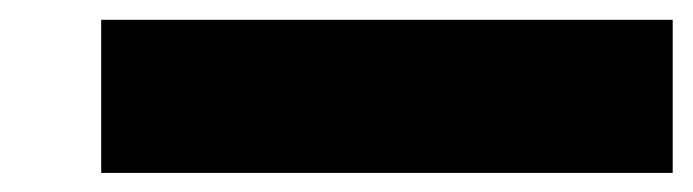

<svg xmlns="http://www.w3.org/2000/svg" viewBox="-20 -515 707 196"><path d="M83.3 -494.8H666.7V-338.5H83.3Z"/></svg>

Font: Monoid
Style: Bold
Weight: 700
Width: 4
Designer: Andreas Larsen (@larsenwork)
Version: Version 0.61